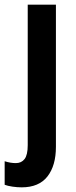

<svg xmlns="http://www.w3.org/2000/svg" viewBox="-54 -564 326 824"><path d="M39 240Q20 240 -0.5 237Q-21 234 -34 229V128Q-9 136 14 136Q38 136 51.5 118.5Q65 101 65 59V-544H186V66Q186 147 149.5 193.5Q113 240 39 240Z"/></svg>

Font: Noto Sans Bengali Condensed SemiBold
Style: Regular
Weight: 600
Width: 3
Designer: Joana Ranito - Universal Thirst; Jelle Bosma - Monotype Design Team
Foundry: Universal Thirst ehf.
Version: Version 3.000; ttfautohint (v1.8.4.7-5d5b)